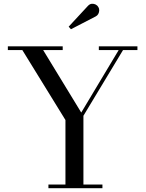

<svg xmlns="http://www.w3.org/2000/svg" viewBox="-20 -995 774 1015"><path d="M236 0V-19.5H326V-360.5L98 -730.5H21.5V-750H311.5V-730.5H208L409.5 -400L607.5 -730.5H502.5V-750H706.5V-730.5H630.5L421 -383V-19.5H521.5V0ZM355 -840.5 343 -854 444 -963Q454 -974 465 -975Q476 -976 485.8 -971Q495.5 -966 500 -957.5Q505 -949.5 504.5 -939.5Q504 -929.5 499.5 -921.2Q495 -913 486.5 -908.5Z"/></svg>

Font: Bodoni Moda SC 11pt
Style: Regular
Weight: 400
Version: Version 2.005